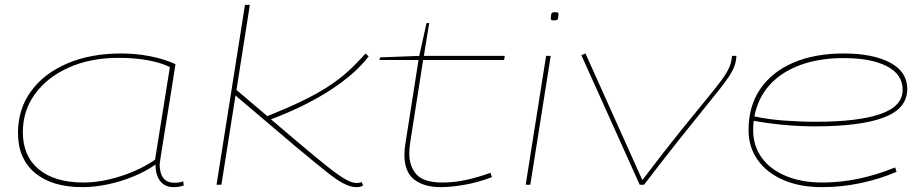

<svg xmlns="http://www.w3.org/2000/svg" viewBox="-20 -760 3798 790"><path d="M694 10Q659 10 639.5 -14.5Q620 -39 620 -83Q580 -55 529 -34Q478 -13 423.5 -1.5Q369 10 319 10Q194 10 124 -48.5Q54 -107 54 -213Q54 -311 107.5 -384.5Q161 -458 257 -499Q353 -540 479 -540Q539 -540 598 -528.5Q657 -517 702 -496Q694 -444 685 -388Q676 -332 667.5 -279Q659 -226 652 -183Q645 -140 641 -113.5Q637 -87 637 -85Q637 -8 698 -8Q719 -8 734 -14L736 3Q718 10 694 10ZM618 -103 679 -484Q640 -503 586 -512.5Q532 -522 468 -522Q353 -522 264 -482.5Q175 -443 124.5 -374Q74 -305 74 -216Q74 -118 139.5 -63.5Q205 -9 324 -9Q373 -9 425.5 -21Q478 -33 528 -54Q578 -75 618 -103Z M871 0 988 -740H1008L953 -390L1080 -282Q1162 -315 1222 -344Q1282 -373 1328 -402.5Q1374 -432 1411 -465.5Q1448 -499 1484 -540L1497 -528Q1440 -454 1336.5 -387.5Q1233 -321 1095 -269L1201 -179Q1280 -112 1327.5 -74.5Q1375 -37 1402 -22Q1429 -7 1447 -7Q1452 -7 1458 -8Q1464 -9 1468 -11L1474 3Q1464 10 1447 10Q1423 10 1394.5 -4.5Q1366 -19 1321 -55Q1276 -91 1199 -155L949 -367L891 0Z M1998 -49 2004 -31Q1945 -9 1890 0.5Q1835 10 1794 10Q1725 10 1684.5 -21Q1644 -52 1644 -124Q1644 -145 1649 -175L1702 -513H1541L1544 -524L1705 -530L1735 -665H1746L1724 -530H2057L2054 -513H1721L1668 -175Q1666 -163 1665 -151Q1664 -139 1664 -128Q1664 -76 1693.5 -42.5Q1723 -9 1801 -9Q1851 -9 1901.5 -20.5Q1952 -32 1998 -49Z M2265 -710Q2278 -710 2278 -703Q2277 -683 2274 -679.5Q2271 -676 2257 -676Q2253 -676 2249.5 -677.5Q2246 -679 2246 -684Q2247 -704 2251 -707Q2255 -710 2265 -710ZM2143 0 2227 -530H2246L2162 0Z M2630 0H2612L2372 -533L2389 -540L2623 -19Q2715 -140 2779 -219.5Q2843 -299 2884 -348.5Q2925 -398 2947.5 -428.5Q2970 -459 2980 -481.5Q2990 -504 2992 -530H3010Q3009 -509 3003 -491Q2997 -473 2982.5 -450Q2968 -427 2941.5 -393.5Q2915 -360 2873.5 -309Q2832 -258 2772 -182.5Q2712 -107 2630 0Z M3669 -53Q3599 -23 3520.5 -6.5Q3442 10 3363 10Q3271 10 3203 -19.5Q3135 -49 3097.5 -102Q3060 -155 3060 -224Q3060 -324 3108.5 -394.5Q3157 -465 3245 -502.5Q3333 -540 3452 -540Q3571 -540 3642 -502.5Q3713 -465 3713 -394Q3713 -313 3616.5 -276.5Q3520 -240 3332 -240Q3268 -240 3201.5 -246.5Q3135 -253 3081 -263Q3079 -244 3079 -224Q3079 -160 3114 -111.5Q3149 -63 3213.5 -36Q3278 -9 3364 -9Q3510 -9 3663 -71ZM3451 -521Q3351 -521 3273 -492.5Q3195 -464 3146.5 -410Q3098 -356 3084 -281Q3139 -269 3205.5 -264Q3272 -259 3338 -259Q3509 -259 3601.5 -290.5Q3694 -322 3694 -391Q3694 -454 3629 -487.5Q3564 -521 3451 -521Z"/></svg>

Font: Georama ExtraExtended Thin
Style: Italic
Weight: 100
Width: 8
Italic angle: -9°
Designer: Jean-Baptiste Levee
Foundry: Production Type
Version: Version 1.000